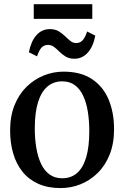

<svg xmlns="http://www.w3.org/2000/svg" viewBox="-20 -900 602 930"><path d="M29 -268Q29 -337.5 50.5 -390.8Q72 -444 109 -480Q146 -516 192.2 -534.5Q238.5 -553 287.5 -553Q372 -553 426.2 -516.5Q480.5 -480 506.5 -417Q532.5 -354 532.5 -274.5Q532.5 -204.5 511 -151Q489.5 -97.5 452.5 -61.5Q415.5 -25.5 369.5 -7.2Q323.5 11 274 11Q211 11 164.8 -10Q118.5 -31 88.5 -68.8Q58.5 -106.5 43.8 -157.2Q29 -208 29 -268ZM281.5 -36.5Q323.5 -36.5 352.8 -61.5Q382 -86.5 397.2 -137.2Q412.5 -188 412.5 -264.5Q412.5 -315 405.5 -358.8Q398.5 -402.5 383.2 -435.5Q368 -468.5 343 -487.2Q318 -506 281.5 -506Q239.5 -506 209.8 -480.8Q180 -455.5 164.2 -405Q148.5 -354.5 148.5 -277.5Q148.5 -227 156 -183Q163.5 -139 179.2 -106Q195 -73 220.2 -54.8Q245.5 -36.5 281.5 -36.5ZM120 -647Q130 -699.5 156.2 -729.2Q182.5 -759 221.5 -759Q246.5 -759 263.8 -748.8Q281 -738.5 294.5 -725.2Q308 -712 320.8 -701.8Q333.5 -691.5 348.5 -691.5Q369 -691.5 381.2 -706Q393.5 -720.5 402 -747.5L441.5 -727.5Q432 -675.5 405.5 -645.5Q379 -615.5 340 -615.5Q315.5 -615.5 298.5 -625.8Q281.5 -636 268.2 -649.2Q255 -662.5 242 -672.5Q229 -682.5 212.5 -682.5Q192 -682.5 180 -668.2Q168 -654 159.5 -627ZM427 -879.5V-808.5H143.5V-879.5Z"/></svg>

Font: Merriweather 60pt Medium
Style: Regular
Weight: 500
Version: Version 2.100